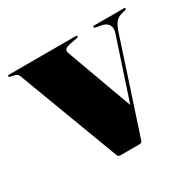

<svg xmlns="http://www.w3.org/2000/svg" viewBox="-109 -566 698 685"><g transform="rotate(-30 240.0 -224.0)"><path d="M283 0H204Q194.5 0 192 -8L37 -420Q32.5 -433 23 -435L4 -439.5Q-2 -441 -2 -444Q-2 -448 3 -448H278.5Q283.5 -448 283.5 -444Q283.5 -441 277.5 -439.5L253.5 -435Q231 -431 226.2 -425Q221.5 -419 225.5 -408L324 -138L405.5 -385Q412.5 -405.5 404.8 -418.5Q397 -431.5 379 -435L355 -439.5Q349 -441 349 -444Q349 -448 354 -448H477Q482 -448 482 -444Q482 -441 476 -439.5L463.5 -436.5Q446.5 -432.5 436.2 -421.2Q426 -410 417 -382L294 -7Q292 0 283 0Z"/></g></svg>

Font: Fraunces 144pt S000 Black
Style: Regular
Weight: 900
Version: Version 1.000; ttfautohint (v1.8.3)